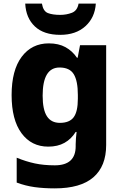

<svg xmlns="http://www.w3.org/2000/svg" viewBox="-20 -891 678 1058"><path d="M249 -652Q303 -652 341 -631Q379 -610 404 -573H408L421 -642H565V-92Q565 25 494.5 86Q424 147 282 147Q220 147 170 140Q120 133 72 115V-22Q123 -1 172 9.5Q221 20 282 20Q397 20 397 -85V-96Q397 -110 398.5 -128.5Q400 -147 402 -164H397Q373 -125 335.5 -104Q298 -83 246 -83Q153 -83 98.5 -157Q44 -231 44 -367Q44 -504 99.5 -578Q155 -652 249 -652ZM308 -519Q215 -519 215 -364Q215 -287 238.5 -250.5Q262 -214 310 -214Q363 -214 386 -245Q409 -276 409 -347V-368Q409 -445 386.5 -482Q364 -519 308 -519ZM508 -871Q503 -794 450.5 -746.5Q398 -699 312 -699Q221 -699 172 -745.5Q123 -792 119 -871H211Q218 -829 244 -819Q270 -809 312 -809Q346 -809 376 -820.5Q406 -832 413 -871Z"/></svg>

Font: Noto Sans Telugu UI ExtraBold
Style: Regular
Weight: 800
Designer: Jelle Bosma - Monotype Design Team
Foundry: Monotype Imaging Inc.
Version: Version 2.005; ttfautohint (v1.8.4.7-5d5b)